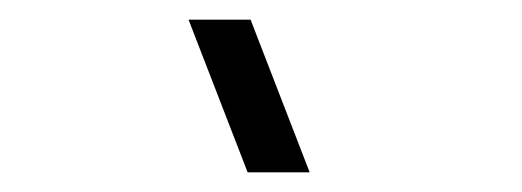

<svg xmlns="http://www.w3.org/2000/svg" viewBox="-20 -980 530 195"><path d="M294.5 -805H231.5L171.5 -960H234.5Z"/></svg>

Font: CCSD_manrope
Style: Regular
Weight: 400
Designer: Mikhail Sharanda
Foundry: Mikhail Sharanda
Version: Version 4.503